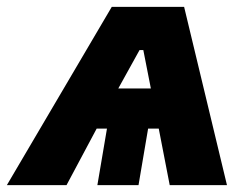

<svg xmlns="http://www.w3.org/2000/svg" viewBox="-70 -540 724 560"><path d="M467 -520H256L-50 0H124L212 -165H242L214 0H334L362 -165H393L425 0H592ZM275 -282 337 -394H348L370 -282Z"/></svg>

Font: Fixel Display 20240404 ExBold
Style: Italic
Weight: 800
Italic angle: -10°
Designer: AlfaBravo + MacPaw
Foundry: Kyrylo Tkachov, Marchela Mozhyna, Serhii Makarenko, Maria Weinstein, Zakhar Kryvoshyya
Version: Version 1.211;Glyphs 3.2 (3225)